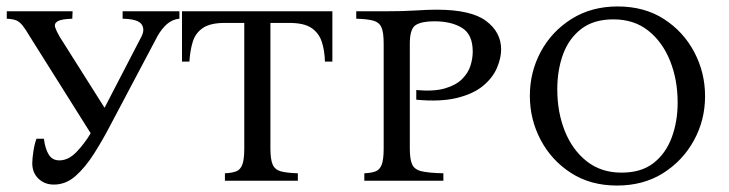

<svg xmlns="http://www.w3.org/2000/svg" viewBox="-20 -560 2259 595"><path d="M147 12Q118 12 99 -6.5Q80 -25 80 -54Q80 -68 83.5 -91Q87 -114 93 -130H116Q120 -99 131 -81Q142 -63 164 -63Q192 -63 217 -89Q242 -115 261 -147L73 -446Q59 -470 49.5 -481.5Q40 -493 30 -497Q20 -501 1 -502V-525H205L204 -502Q170 -501 158.5 -494Q147 -487 151 -475Q155 -463 165 -446L304 -226L418 -446Q430 -469 418.5 -485Q407 -501 360 -502V-525H536V-502Q514 -500 497 -485Q480 -470 467 -446L321 -170Q297 -124 270.5 -82.5Q244 -41 214 -14.5Q184 12 147 12Z M544 -525H1010V-369H987Q986 -404 977 -431Q968 -458 945 -473.5Q922 -489 876 -489H818V-100Q818 -66 825 -50Q832 -34 850.5 -29Q869 -24 903 -23V0H677V-23Q699 -24 712 -29Q725 -34 731 -50Q737 -66 737 -100V-489H677Q632 -489 609 -473.5Q586 -458 577.5 -431Q569 -404 567 -369H544Z M1109 0V-23Q1131 -24 1144 -29Q1157 -34 1163 -50Q1169 -66 1169 -100V-425Q1169 -460 1162 -475.5Q1155 -491 1137 -496Q1119 -501 1084 -502V-525H1169Q1231 -525 1267.5 -527.5Q1304 -530 1333 -530Q1440 -530 1486.5 -495Q1533 -460 1533 -407Q1533 -380 1520 -349.5Q1507 -319 1477 -294Q1447 -269 1396 -256.5Q1345 -244 1270 -251V-281Q1324 -276 1358.5 -286Q1393 -296 1412 -315Q1431 -334 1438 -356.5Q1445 -379 1445 -400Q1445 -453 1412 -473.5Q1379 -494 1326 -494Q1287 -494 1268.5 -482.5Q1250 -471 1250 -425V-100Q1250 -66 1257.5 -50Q1265 -34 1287.5 -29Q1310 -24 1354 -23V0Z M1894 -540Q1977 -540 2037.5 -501Q2098 -462 2131.5 -398.5Q2165 -335 2165 -262Q2165 -188 2130.5 -125Q2096 -62 2035 -23.5Q1974 15 1892 15Q1810 15 1749.5 -24Q1689 -63 1655.5 -126.5Q1622 -190 1622 -263Q1622 -337 1656 -400Q1690 -463 1751.5 -501.5Q1813 -540 1894 -540ZM1906 -25Q1967 -25 2005 -54.5Q2043 -84 2061.5 -133.5Q2080 -183 2080 -242Q2080 -313 2056.5 -371.5Q2033 -430 1989 -465Q1945 -500 1881 -500Q1820 -500 1781.5 -470.5Q1743 -441 1725 -392Q1707 -343 1707 -283Q1707 -212 1730.5 -153.5Q1754 -95 1798.5 -60Q1843 -25 1906 -25Z"/></svg>

Font: Bona Nova SC
Style: Regular
Weight: 400
Designer: Mateusz Machalski
Foundry: Capitalics
Version: Version 4.001; ttfautohint (v1.8.4.7-5d5b)